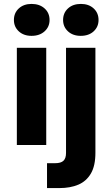

<svg xmlns="http://www.w3.org/2000/svg" viewBox="-20 -740 572 980"><path d="M66 0V-496H216V0ZM141 -557Q101 -557 76 -580Q51 -603 51 -638Q51 -674 76 -697Q101 -720 141 -720Q182 -720 207.5 -697Q233 -674 233 -638Q233 -603 207.5 -580Q182 -557 141 -557ZM220 220V93H261Q291 93 304 80.5Q317 68 317 41V-496H467V40Q467 106 444 145.5Q421 185 380 202.5Q339 220 283 220ZM392 -557Q352 -557 327 -580Q302 -603 302 -638Q302 -674 327 -697Q352 -720 393 -720Q433 -720 458 -697Q483 -674 483 -638Q483 -603 458 -580Q433 -557 392 -557Z"/></svg>

Font: DM Sans 24pt Black
Style: Regular
Weight: 900
Designer: Colophon Foundry, Jonny Pinhorn
Foundry: Colophon Foundry
Version: Version 4.004;gftools[0.9.30]